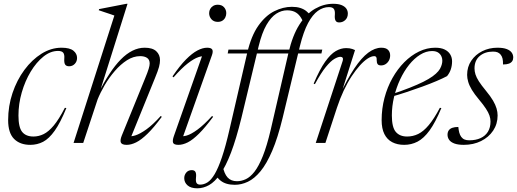

<svg xmlns="http://www.w3.org/2000/svg" viewBox="-20 -755 2730 1014"><path d="M286.5 -486Q246.5 -486 209.2 -456Q172 -426 142.2 -376.8Q112.5 -327.5 95 -267Q77.5 -206.5 77.5 -145Q77.5 -82.5 97.2 -58.2Q117 -34 156.5 -34Q184.5 -34 210.5 -46.8Q236.5 -59.5 263.8 -92Q291 -124.5 322.5 -185.5L330.5 -184.5Q299 -107 269 -64.8Q239 -22.5 207.8 -6.2Q176.5 10 140 10Q85.5 10 54.2 -21.5Q23 -53 23 -120.5Q23 -195 46 -263.5Q69 -332 109 -386Q149 -440 199.5 -471.5Q250 -503 305 -503Q348.5 -503 367.8 -487.2Q387 -471.5 387 -449Q387 -430.5 375 -417.8Q363 -405 345 -405Q330 -405 324 -414.2Q318 -423.5 319.5 -445Q321.5 -467 314 -476.5Q306.5 -486 286.5 -486Z M495.5 -230 419.5 0H368.5L584 -673Q575 -676.5 561 -681Q547 -685.5 531.5 -690.8Q516 -696 501.5 -701L503.5 -707L647.5 -735H653.5L506.5 -268L497.5 -259Q528 -319 557.8 -364.5Q587.5 -410 617.8 -440.8Q648 -471.5 679.5 -487.2Q711 -503 744 -503Q785.5 -503 805.2 -484.5Q825 -466 825 -437.5Q825 -421.5 819.8 -401.5Q814.5 -381.5 798 -341.5L667 -19L656 -36.5Q671 -32.5 695.5 -40.2Q720 -48 753.8 -72.2Q787.5 -96.5 829 -142.5L834.5 -138Q792.5 -81 759.2 -48.8Q726 -16.5 699.2 -3.2Q672.5 10 649.5 10Q624 10 618.5 -1.8Q613 -13.5 623 -38.5L745.5 -339Q760 -374 765.2 -391.5Q770.5 -409 770.5 -419.5Q770.5 -440 756.8 -449.2Q743 -458.5 720.5 -458.5Q684.5 -458.5 650.5 -436.8Q616.5 -415 586.5 -380.2Q556.5 -345.5 533.2 -305.8Q510 -266 495.5 -230Z M898.5 -37 1053 -475.5 1065.5 -456.5Q1051 -461 1027.8 -453.2Q1004.5 -445.5 972 -420.5Q939.5 -395.5 896.5 -346.5L891 -351.5Q929.5 -408 962.2 -441Q995 -474 1022.8 -488.5Q1050.5 -503 1074 -503Q1095 -503 1100.8 -493.5Q1106.5 -484 1099.5 -464L941.5 -19L929 -37.5Q943 -32.5 966.2 -39.2Q989.5 -46 1023 -70.5Q1056.5 -95 1100 -142.5L1105.5 -138Q1063.5 -81.5 1030.8 -49Q998 -16.5 971.8 -3.2Q945.5 10 922.5 10Q898 10 894 -1.5Q890 -13 898.5 -37ZM1084.5 -685.5Q1084.5 -697.5 1090 -707.5Q1095.5 -717.5 1105.8 -723.8Q1116 -730 1130 -730Q1151.5 -730 1163.2 -716.8Q1175 -703.5 1175 -685.5Q1175 -673.5 1169.8 -662.8Q1164.5 -652 1154.5 -645.8Q1144.5 -639.5 1130 -639.5Q1109 -639.5 1096.8 -653.2Q1084.5 -667 1084.5 -685.5Z M1682 -493 1677.5 -472.5H1182.5L1186.5 -493ZM1285.5 -475Q1306.5 -565.5 1344.2 -619Q1382 -672.5 1428.5 -695.8Q1475 -719 1521.5 -719Q1546.5 -719 1565 -713.2Q1583.5 -707.5 1597.2 -696.8Q1611 -686 1620.5 -672L1584.5 -630.5Q1576 -653.5 1564.2 -669.2Q1552.5 -685 1535.8 -692.8Q1519 -700.5 1496 -700.5Q1467 -700.5 1439.2 -682.8Q1411.5 -665 1387.5 -623.8Q1363.5 -582.5 1346 -511L1254.5 -130.5Q1227.5 -21 1200 51Q1172.5 123 1143.5 164.2Q1114.5 205.5 1084.2 222.5Q1054 239.5 1022 239.5Q988 239.5 970.5 224Q953 208.5 953 186Q953 169 963.8 156.2Q974.5 143.5 993 143.5Q1007 143.5 1012.2 153Q1017.5 162.5 1015 184Q1013 205 1018.8 212.5Q1024.5 220 1037 220Q1057 220 1076 208Q1095 196 1113.8 164.5Q1132.5 133 1152 75.8Q1171.5 18.5 1192 -71ZM1503.5 -476Q1525 -568.5 1561.5 -625.5Q1598 -682.5 1644 -708.8Q1690 -735 1739.5 -735Q1767 -735 1784 -728Q1801 -721 1809 -709.5Q1817 -698 1817 -683.5Q1817 -662 1803.5 -649.2Q1790 -636.5 1771 -636.5Q1757 -636.5 1751.8 -646.8Q1746.5 -657 1748.5 -677.5Q1750 -698.5 1743 -708Q1736 -717.5 1717 -717.5Q1687 -717.5 1659 -697.8Q1631 -678 1607 -633.2Q1583 -588.5 1564 -512L1472.5 -132Q1447 -27 1417.5 41.8Q1388 110.5 1355.8 149.5Q1323.5 188.5 1289.2 204.8Q1255 221 1220 221Q1196.5 221 1177.5 215.5Q1158.5 210 1144 198.2Q1129.5 186.5 1119 169L1156 121Q1164 162.5 1182 182.2Q1200 202 1231.5 202Q1255 202 1278.2 191.2Q1301.5 180.5 1324 151.8Q1346.5 123 1368 69.5Q1389.5 16 1409.5 -69Z M1790 -434Q1793 -444.5 1789.5 -449.8Q1786 -455 1777.5 -455Q1765.5 -455 1746.2 -444Q1727 -433 1701.2 -401.8Q1675.5 -370.5 1643 -310.5L1636.5 -313.5Q1668.5 -388.5 1697.2 -429Q1726 -469.5 1753.2 -485.2Q1780.5 -501 1808 -501Q1818 -501 1826 -499.8Q1834 -498.5 1841 -496.2Q1848 -494 1855 -490.5L1777 -245H1770.5Q1813 -336.5 1851 -393.2Q1889 -450 1924.5 -476.5Q1960 -503 1994 -503Q2018 -503 2029.2 -491.8Q2040.5 -480.5 2040.5 -462.5Q2040.5 -447 2033.8 -435Q2027 -423 2016.2 -416.2Q2005.5 -409.5 1992.5 -409.5Q1979.5 -409.5 1974.5 -416.2Q1969.5 -423 1969.5 -436Q1970 -449 1966.8 -453.8Q1963.5 -458.5 1957 -458.5Q1941.5 -458.5 1922 -446Q1902.5 -433.5 1880.8 -409.5Q1859 -385.5 1837 -352Q1815 -318.5 1795.2 -276.5Q1775.5 -234.5 1759.5 -186L1698.5 0H1647.5Z M2262 -485.5Q2230 -485.5 2198.8 -466Q2167.5 -446.5 2140.5 -412.8Q2113.5 -379 2093 -335Q2072.5 -291 2061 -242.5Q2049.5 -194 2049.5 -145.5Q2049.5 -83 2070.2 -58.5Q2091 -34 2130 -34Q2161 -34 2188.8 -47.5Q2216.5 -61 2244.2 -94Q2272 -127 2303 -185.5L2311 -184.5Q2279.5 -108.5 2248.8 -66.2Q2218 -24 2185.2 -7Q2152.5 10 2114.5 10Q2078.5 10 2051.5 -4Q2024.5 -18 2010 -47Q1995.5 -76 1995.5 -120.5Q1995.5 -181 2010.5 -237.8Q2025.5 -294.5 2052.5 -342.5Q2079.5 -390.5 2115.2 -426.5Q2151 -462.5 2192.8 -482.8Q2234.5 -503 2278.5 -503Q2309.5 -503 2329 -493.2Q2348.5 -483.5 2358 -467.2Q2367.5 -451 2367.5 -431.5Q2367.5 -409 2361 -389.2Q2354.5 -369.5 2341 -353Q2319.5 -341.5 2285.5 -327Q2251.5 -312.5 2211 -297.8Q2170.5 -283 2128.2 -269Q2086 -255 2047 -244L2047.5 -257Q2103.5 -275.5 2145 -292Q2186.5 -308.5 2216 -323.2Q2245.5 -338 2264.8 -352Q2284 -366 2294.8 -379Q2305.5 -392 2310 -405Q2318.5 -427 2315 -445.2Q2311.5 -463.5 2298.2 -474.5Q2285 -485.5 2262 -485.5Z M2400.5 -84.5Q2402 -68 2405.5 -54.8Q2409 -41.5 2416 -32Q2423.5 -22 2434 -18Q2444.5 -14 2458 -14Q2492.5 -14 2517.8 -25.5Q2543 -37 2556.8 -59.2Q2570.5 -81.5 2570.5 -113.5Q2570.5 -128.5 2565 -144.8Q2559.5 -161 2546.2 -181.2Q2533 -201.5 2509.5 -229.5Q2486 -257.5 2472.2 -280.2Q2458.5 -303 2452.8 -322.5Q2447 -342 2447 -359.5Q2447 -402 2468.8 -434.2Q2490.5 -466.5 2527 -484.8Q2563.5 -503 2607 -503Q2637.5 -503 2655.8 -496Q2674 -489 2682.2 -477.5Q2690.5 -466 2690.5 -451.5Q2690.5 -440 2685 -431.8Q2679.5 -423.5 2667.8 -419Q2656 -414.5 2636.5 -414.5Q2637 -433.5 2634 -445.8Q2631 -458 2624 -466.5Q2617 -475 2607.5 -478.8Q2598 -482.5 2583.5 -482.5Q2541 -482.5 2513.5 -459.2Q2486 -436 2486 -393.5Q2486 -378.5 2491 -362.2Q2496 -346 2509.2 -325.2Q2522.5 -304.5 2546.5 -275.5Q2570.5 -246.5 2583.8 -223.8Q2597 -201 2602.5 -182Q2608 -163 2608 -145.5Q2608 -100.5 2584.5 -65.2Q2561 -30 2520.5 -10Q2480 10 2429.5 10Q2399 10 2380 3Q2361 -4 2352.2 -16.2Q2343.5 -28.5 2343.5 -43.5Q2343.5 -56.5 2349.5 -65.8Q2355.5 -75 2368.2 -79.8Q2381 -84.5 2400.5 -84.5Z"/></svg>

Font: Newsreader 60pt Light
Style: Italic
Weight: 300
Italic angle: -17°
Designer: Hugues Gentile
Foundry: Production Type
Version: Version 1.003